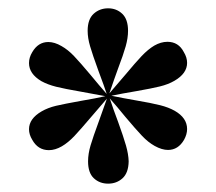

<svg xmlns="http://www.w3.org/2000/svg" viewBox="-20 -749 520 462"><path d="M430.2 -438.5Q430.2 -425.8 422.9 -412.6Q408.7 -388.2 384.3 -388.2Q369.6 -388.2 352.1 -397.9Q336.4 -406.7 321.8 -422.1Q307.1 -437.5 281.2 -468.3Q262.2 -491.7 244.1 -512.2Q252.9 -485.4 264.2 -455.6Q277.3 -419.4 283.2 -398.7Q289.1 -377.9 289.6 -360.8Q289.1 -333 274.9 -320.1Q260.7 -307.1 240.2 -307.1Q219.7 -307.1 205.8 -320.1Q191.9 -333 191.9 -360.8Q191.9 -378.9 198 -399.4Q204.1 -419.9 217.8 -457Q233.4 -500 237.3 -511.7Q234.4 -508.3 198.7 -466.8Q174.3 -438 159.2 -421.9Q144 -405.8 128.9 -397Q112.8 -387.7 97.7 -387.7Q71.3 -387.7 57.6 -412.6Q49.8 -425.3 49.8 -438Q49.8 -463.4 80.1 -481Q95.2 -489.7 114.7 -494.4Q134.3 -499 174.8 -506.3Q210 -512.2 233.4 -517.6L175.3 -528.3Q135.3 -535.2 115 -540.3Q94.7 -545.4 79.6 -553.7Q49.8 -571.3 49.8 -597.2Q49.8 -610.8 57.6 -623.5Q71.8 -647.9 96.2 -647.9Q111.3 -647.9 127.9 -638.2Q143.6 -629.4 158.2 -614Q172.9 -598.6 198.2 -568.4Q218.3 -543.9 236.8 -522.9Q231.9 -538.6 216.3 -580.1Q202.6 -617.7 196.8 -637.7Q190.9 -657.7 190.9 -674.8Q190.9 -702.6 205.3 -715.8Q219.7 -729 240.2 -729Q260.3 -729 274.2 -715.8Q288.1 -702.6 288.1 -674.8Q288.1 -657.7 282.5 -637.7Q276.9 -617.7 263.7 -583Q254.4 -557.6 243.2 -524.4Q244.1 -525.9 281.7 -569.3Q305.7 -598.1 321 -614.3Q336.4 -630.4 351.1 -639.2Q367.2 -648.4 382.8 -648.4Q409.7 -648.4 422.4 -623.5Q430.2 -610.8 430.2 -597.7Q430.2 -572.3 399.9 -554.7Q384.8 -545.9 364.7 -541Q344.7 -536.1 308.6 -529.8Q273.4 -523.9 248 -518.6Q273.9 -513.2 305.2 -507.8Q345.2 -501 365.5 -495.8Q385.7 -490.7 400.4 -482.4Q430.2 -465.3 430.2 -438.5Z"/></svg>

Font: TypoPRO Playfair Display
Style: Bold
Weight: 700
Designer: Claus Eggers Sørensen
Foundry: Claus Eggers Sørensen
Version: Version 1.004;PS 001.004;hotconv 1.0.70;makeotf.lib2.5.58329